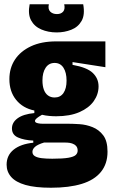

<svg xmlns="http://www.w3.org/2000/svg" viewBox="-20 -723 537 900"><path d="M219 157Q145 157 99.5 144Q54 131 32.5 106.5Q11 82 11 49Q11 5 44 -21.5Q77 -48 136 -54V-64Q93 -66 64.5 -78.5Q36 -91 36 -121Q36 -149 62.5 -168.5Q89 -188 141 -193V-205Q87 -216 55.5 -255Q24 -294 24 -352Q24 -404 50 -443.5Q76 -483 125 -506Q174 -529 243 -529H474V-408L320 -432V-419Q388 -407 415 -381Q442 -355 442 -318Q442 -281 419.5 -249Q397 -217 352.5 -197.5Q308 -178 243 -178Q228 -178 211 -179.5Q194 -181 177 -185Q161 -176 152.5 -169Q144 -162 144 -156Q144 -151 148.5 -148.5Q153 -146 161.5 -144.5Q170 -143 180 -143H299Q321 -143 352.5 -141Q384 -139 414 -127Q444 -115 464 -88.5Q484 -62 484 -12Q484 45 453 83Q422 121 363 139Q304 157 219 157ZM225 21Q275 21 300.5 16.5Q326 12 335 3.5Q344 -5 344 -17Q344 -31 336.5 -39Q329 -47 318 -50.5Q307 -54 295.5 -54.5Q284 -55 277 -55H187Q157 -46 144.5 -35Q132 -24 132 -11Q132 2 143.5 9Q155 16 176 18.5Q197 21 225 21ZM236 -266Q263 -266 277.5 -287Q292 -308 292 -345Q292 -383 277.5 -405.5Q263 -428 236 -428Q209 -428 194 -405.5Q179 -383 179 -346Q179 -321 185.5 -303Q192 -285 205 -275.5Q218 -266 236 -266ZM119 -703H209Q204 -680 215.5 -668.5Q227 -657 247 -657Q266 -657 276 -668.5Q286 -680 281 -703H370Q379 -654 362.5 -625Q346 -596 314 -583.5Q282 -571 246 -571Q206 -571 173.5 -585Q141 -599 125.5 -628Q110 -657 119 -703Z"/></svg>

Font: Bricolage Grotesque 72pt SemiCondensed ExtraBold
Style: Regular
Weight: 800
Width: 4
Designer: Mathieu Triay
Foundry: Atelier Triay
Version: Version 1.001;gftools[0.9.33.dev8+g029e19f]